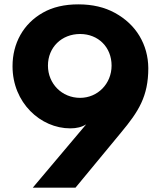

<svg xmlns="http://www.w3.org/2000/svg" viewBox="-20 -861 742 881"><path d="M326.5 0 536 -253.5C615.5 -349 660.5 -418.5 660.5 -548.5C660 -602.5 646.5 -651.5 620 -696C593.5 -740 556 -775 508 -801.5C460 -828 404 -841 339.5 -841C276 -841 222 -828.5 177 -803C132 -777.5 97.5 -743 73.5 -700.5C49.5 -657.5 37.5 -609.5 37.5 -557C37.5 -389 166.5 -272 302.5 -272C331.5 -272 356 -278 375.5 -290.5L130.5 0ZM347.5 -412C264 -412 200 -477 200 -560C200 -644 263 -705 347.5 -705C431 -705 492 -644.5 492 -560C492 -477 428.5 -412 347.5 -412Z"/></svg>

Font: Spartan
Style: Bold
Weight: 700
Designer: Matt Bailey, Mirko Velimirovic
Foundry: Matt Bailey
Version: Version 1.003